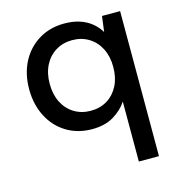

<svg xmlns="http://www.w3.org/2000/svg" viewBox="-109 -607 853 922"><g transform="rotate(-15 318.0 -146.5)"><path d="M468 220V-78Q444 -41 400.5 -14.5Q357 12 293 12Q221 12 165.5 -22Q110 -56 79.5 -116Q49 -176 49 -251Q49 -327 79.5 -386Q110 -445 165.5 -479Q221 -513 293 -513Q334 -513 367.5 -502.5Q401 -492 426.5 -471.5Q452 -451 468 -424L478 -501H568V220ZM309 -75Q356 -75 391.5 -97Q427 -119 447 -158.5Q467 -198 467 -251Q467 -303 447 -342.5Q427 -382 391 -404Q355 -426 309 -426Q263 -426 227 -404Q191 -382 171 -342.5Q151 -303 151 -251Q151 -198 171 -158.5Q191 -119 227 -97Q263 -75 309 -75Z"/></g></svg>

Font: DM Sans 17pt Medium
Style: Regular
Weight: 500
Version: Version 4.004;gftools[0.9.30]